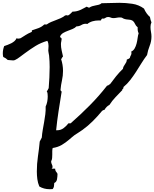

<svg xmlns="http://www.w3.org/2000/svg" viewBox="-100 -1143 1094 1361"><path d="M973.6 -883.8Q973.6 -849.6 960.9 -817.9Q948.2 -786.1 942.4 -752.9Q920.9 -724.6 902.3 -694.3Q883.8 -664.1 864.3 -633.8Q844.7 -603.5 823.2 -575.7Q801.8 -547.9 774.4 -525.4Q775.4 -524.4 775.4 -521.5Q775.4 -515.6 770 -512.2Q764.6 -508.8 766.6 -503.9Q742.2 -478.5 718.8 -454.1Q695.3 -429.7 675.8 -399.4Q654.3 -388.7 640.6 -364.3Q634.8 -364.3 631.8 -361.8Q628.9 -359.4 624 -357.4Q592.8 -319.3 558.6 -285.2Q524.4 -251 485.4 -222.7Q470.7 -211.9 456.1 -203.1Q441.4 -194.3 427.7 -184.6Q418.9 -178.7 410.6 -170.9Q402.3 -163.1 393.6 -156.2Q365.2 -131.8 337.9 -115.7Q310.5 -99.6 273.4 -93.8Q270.5 -83 270.5 -70.3V-46.9Q270.5 -35.2 269.5 -22.9Q268.6 -10.7 262.7 0V2.9Q262.7 12.7 267.6 22Q272.5 31.2 272.5 41Q272.5 47.9 265.6 52.7H291Q291 66.4 299.3 76.2Q307.6 85.9 307.6 90.8Q307.6 107.4 304.2 127.4Q300.8 147.5 284.2 154.3V160.2Q284.2 169.9 282.2 179.2Q280.3 188.5 273.4 197.3Q267.6 197.3 262.2 197.8Q256.8 198.2 252 198.2Q210.9 198.2 178.7 178.7Q168 153.3 164.6 126.5Q161.1 99.6 161.1 72.3Q161.1 18.6 168.9 -34.2Q176.8 -86.9 181.6 -139.6L196.3 -168Q198.2 -195.3 203.1 -223.1Q208 -251 212.9 -278.3Q217.8 -305.7 221.2 -333Q224.6 -360.4 223.6 -387.7Q231.4 -404.3 234.9 -422.9Q238.3 -441.4 238.3 -459Q238.3 -468.8 237.3 -478.5Q236.3 -488.3 231.4 -497.1Q237.3 -501 239.3 -506.8Q241.2 -512.7 245.1 -517.6Q248 -555.7 250 -593.3Q252 -630.9 252 -668Q252 -688.5 251 -708.5Q250 -728.5 248 -749Q247.1 -756.8 244.6 -767.6Q242.2 -778.3 242.2 -784.2Q242.2 -792 243.2 -800.3Q244.1 -808.6 244.1 -817.4Q244.1 -827.1 242.2 -836.4Q240.2 -845.7 235.4 -853.5Q188.5 -839.8 151.4 -816.9Q114.3 -793.9 76.2 -765.6Q60.5 -754.9 42 -740.2Q23.4 -725.6 6.8 -717.8Q3.9 -715.8 -0.5 -715.3Q-4.9 -714.8 -7.8 -714.8Q-18.6 -714.8 -27.3 -716.3Q-36.1 -717.8 -44.9 -717.8Q-58.6 -731.4 -77.1 -739.3Q-80.1 -751 -80.1 -764.6Q-80.1 -778.3 -77.6 -791Q-75.2 -803.7 -70.3 -816.4Q-58.6 -820.3 -45.4 -825.2Q-32.2 -830.1 -20 -836.4Q-7.8 -842.8 2 -851.1Q11.7 -859.4 17.6 -872.1Q23.4 -869.1 28.3 -869.1Q33.2 -869.1 37.1 -870.1Q41 -871.1 45.9 -872.1Q63.5 -882.8 81.5 -894.5Q99.6 -906.2 119.1 -914.1Q125 -916 126 -918.9Q127 -921.9 126 -927.7Q148.4 -934.6 172.9 -943.8Q197.3 -953.1 213.9 -969.7H231.4Q246.1 -980.5 262.7 -987.3Q279.3 -994.1 296.4 -1000.5Q313.5 -1006.8 330.1 -1014.2Q346.7 -1021.5 361.3 -1033.2Q367.2 -1035.2 371.1 -1035.2Q376 -1035.2 381.8 -1033.2Q391.6 -1038.1 398.4 -1044.9L414.1 -1060.5Q429.7 -1060.5 442.4 -1063.5Q455.1 -1066.4 466.8 -1071.3Q478.5 -1076.2 489.7 -1082.5Q501 -1088.9 514.6 -1095.7Q520.5 -1093.8 523.4 -1091.3Q526.4 -1088.9 533.2 -1088.9Q543 -1095.7 554.2 -1099.1Q565.4 -1102.5 577.1 -1104.5Q588.9 -1106.4 600.1 -1109.4Q611.3 -1112.3 620.1 -1120.1Q651.4 -1120.1 683.1 -1121.6Q714.8 -1123 746.1 -1123Q791 -1123 837.4 -1116.2Q883.8 -1109.4 920.9 -1082Q935.5 -1046.9 962.9 -1022.5Q964.8 -1011.7 967.3 -1002.4Q969.7 -993.2 973.6 -984.4Q966.8 -969.7 966.8 -952.1Q966.8 -934.6 970.2 -917.5Q973.6 -900.4 973.6 -883.8ZM882.8 -907.2Q877.9 -916 876.5 -927.2Q875 -938.5 876 -949.2Q863.3 -959 856.4 -974.6Q849.6 -990.2 836.9 -998Q828.1 -1002.9 812 -1003.9Q795.9 -1004.9 785.2 -1007.8Q772.5 -1011.7 768.1 -1015.6Q763.7 -1019.5 750 -1019.5Q738.3 -1019.5 726.6 -1017.1Q714.8 -1014.6 703.1 -1014.6Q693.4 -1014.6 684.6 -1018.6Q675.8 -1022.5 666 -1022.5Q655.3 -1022.5 646 -1015.6Q636.7 -1008.8 624 -1011.7Q618.2 -1006.8 617.7 -1003.9Q617.2 -1001 616.2 -999.5Q615.2 -998 611.3 -998H597.7Q577.1 -998 556.2 -992.2Q535.2 -986.3 518.6 -972.7Q515.6 -973.6 513.2 -974.1Q510.7 -974.6 507.8 -974.6Q491.2 -974.6 476.1 -965.3Q460.9 -956.1 442.4 -956.1Q430.7 -944.3 414.1 -937.5Q397.5 -930.7 380.4 -924.3Q363.3 -918 348.6 -909.7Q334 -901.4 326.2 -885.7Q325.2 -877.9 331.1 -876Q336.9 -874 336.9 -866.2Q336.9 -859.4 334.5 -849.6Q332 -839.8 332 -830.1Q332 -807.6 336.9 -786.1Q341.8 -764.6 346.7 -742.2Q341.8 -739.3 339.8 -733.4Q337.9 -727.5 333 -724.6Q346.7 -683.6 346.7 -640.6Q346.7 -606.4 339.4 -573.7Q332 -541 329.1 -506.8V-505.9Q329.1 -500 333 -498Q336.9 -496.1 336.9 -491.2Q336.9 -488.3 335.9 -486.3Q325.2 -419.9 314.9 -353.5Q304.7 -287.1 297.9 -219.7H305.7Q331.1 -219.7 351.1 -234.9Q371.1 -250 384.8 -268.6H400.4Q470.7 -330.1 535.6 -395.5Q600.6 -460.9 659.2 -536.1Q667 -536.1 669.9 -540Q672.9 -543.9 679.7 -545.9Q700.2 -574.2 722.7 -602.1Q745.1 -629.9 771.5 -655.3Q772.5 -665 776.9 -672.9Q781.2 -680.7 786.1 -687.5Q791 -694.3 794.9 -702.1Q798.8 -710 798.8 -720.7Q803.7 -722.7 809.6 -725.1Q815.4 -727.5 820.3 -732.4Q822.3 -742.2 827.1 -750Q832 -757.8 832 -767.6Q832 -771.5 830.1 -777.3Q845.7 -784.2 854.5 -799.8Q863.3 -815.4 868.2 -834.5Q873 -853.5 875.5 -873Q877.9 -892.6 882.8 -907.2Z"/></svg>

Font: Rock Salt
Style: Regular
Weight: 400
Version: Version 1.001